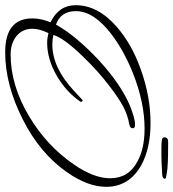

<svg xmlns="http://www.w3.org/2000/svg" viewBox="11 -659 669 741"><g transform="rotate(90 345.5 -288.5)"><path d="M177 26Q46 26 46 -79Q46 -112 61 -149Q-5 -181 -5 -246Q-5 -332 79 -405Q146 -463 242 -497Q347 -535 450 -535Q547 -535 613 -499Q696 -452 696 -364Q696 -293 640 -213Q567 -108 436 -42Q302 26 177 26ZM185 5Q305 5 425 -67Q537 -134 609 -238Q663 -316 663 -379Q663 -450 599 -484Q549 -512 471 -512Q371 -512 257 -467Q170 -432 107 -384Q18 -316 18 -247Q18 -188 70 -170Q93 -211 128.5 -253Q164 -295 208 -336Q301 -421 384 -456Q405 -464 423 -469.5Q441 -475 456 -475H458Q470 -475 470 -466Q470 -456 455 -453Q420 -447 387 -430Q353 -412 304 -374Q279 -355 251.5 -330.5Q224 -306 195 -276Q157 -237 136 -208Q115 -179 110 -160Q127 -156 147 -156Q236 -156 326 -240Q346 -259 354 -266Q362 -273 361 -273Q368 -273 368 -265Q347 -235 322.5 -213Q298 -191 269 -174Q204 -136 140 -136Q130 -136 120.5 -137.5Q111 -139 103 -141Q86 -107 86 -79Q86 -40 115 -17Q143 5 185 5ZM577 -577Q560 -577 540.5 -577Q521 -577 511 -580Q505 -582 505 -588Q505 -595 509 -599Q512 -602 516.5 -602.5Q521 -603 525 -603Q552 -603 577.5 -602.5Q603 -602 627 -600Q637 -599 651 -596.5Q665 -594 665 -591Q665 -581 649 -580Q644 -580 630 -579Q616 -578 601 -577.5Q586 -577 577 -577Z"/></g></svg>

Font: Corinthia
Style: Regular
Weight: 400
Designer: Robert E. Leuschke
Foundry: Robert E. Leuschke
Version: Version 1.013; ttfautohint (v1.8.3)